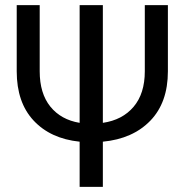

<svg xmlns="http://www.w3.org/2000/svg" viewBox="-20 -731 732 751"><path d="M382.3 -250.5Q459 -261.7 502.7 -313.5Q546.4 -365.2 546.4 -452.1V-710.9H636.7V-452.1Q636.7 -330.1 568.1 -259Q499.5 -188 382.3 -176.8V0H291.5V-176.8Q177.7 -188.5 111.6 -259.3Q45.4 -330.1 45.4 -452.1V-710.9H135.3V-452.1Q135.3 -365.7 176.8 -314.2Q218.3 -262.7 291.5 -250.5V-710.9H382.3Z"/></svg>

Font: Roboto Web
Style: Regular
Weight: 400
Designer: Google
Version: Version 1.200310; 2013